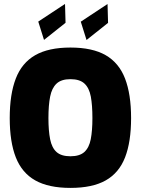

<svg xmlns="http://www.w3.org/2000/svg" viewBox="-20 -924 702 957"><path d="M331 12.6Q222.3 12.6 155.8 -24.8Q89.4 -62.1 58.9 -139.4Q28.5 -216.6 28.5 -335.4Q28.5 -454.3 58.7 -532.4Q88.8 -610.6 155.3 -648.8Q221.8 -687 331 -687Q440.7 -687 506.9 -648.8Q573.1 -610.6 603.3 -532.4Q633.4 -454.3 633.4 -335.4Q633.4 -216.6 603.3 -139.4Q573.1 -62.1 506.9 -24.8Q440.7 12.6 331 12.6ZM331 -145.1Q377 -145.1 400.6 -166.5Q424.2 -188 432.4 -230.2Q440.6 -272.4 440.6 -335.4Q440.6 -399.5 432.7 -442.4Q424.7 -485.3 401.2 -507.3Q377.6 -529.4 331 -529.4Q285.5 -529.4 261.9 -507.3Q238.3 -485.3 229.9 -442.4Q221.4 -399.5 221.4 -335.4Q221.4 -272.4 229.9 -229.9Q238.3 -187.4 261.9 -166.2Q285.5 -145.1 331 -145.1ZM411.3 -724.6 382.6 -815.9 516 -904 518.6 -810ZM199.4 -725.1 170.7 -816.4 304.1 -904.4 306.7 -810.4Z"/></svg>

Font: TitilliumWeb ExtraLight
Style: Regular
Weight: 400
Designer: Mohamed Gaber, Accademia di Belle Arti di Urbino and others
Foundry: Kief Type Foundry, Accademia di Belle Arti di Urbino and others
Version: Version 3.000; ttfautohint (v1.8.2)